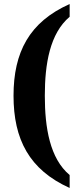

<svg xmlns="http://www.w3.org/2000/svg" viewBox="-20 -792 391 951"><path d="M325 139V75C227 -7 202 -159 202 -318C202 -476 227 -626 325 -709V-772C125 -683 47 -533 47 -318C47 -102 125 49 325 139Z"/></svg>

Font: Noto Serif Thai ExtraCondensed ExtraBold
Style: Regular
Weight: 800
Width: 2
Designer: Monotype Design Team
Foundry: Monotype Imaging Inc.
Version: Version 2.002